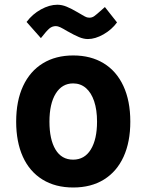

<svg xmlns="http://www.w3.org/2000/svg" viewBox="-20 -800 640 831"><path d="M50 -273.5Q50 -363.5 80 -427.8Q110 -492 165.5 -526Q221 -560 297 -560Q373 -560 428.5 -526.2Q484 -492.5 514 -428Q544 -363.5 544 -273.5Q544 -185.5 514.8 -121.5Q485.5 -57.5 430 -23Q374.5 11.5 297 11.5Q219.5 11.5 163.8 -23Q108 -57.5 79 -121.5Q50 -185.5 50 -273.5ZM400 -273.5Q400 -324.5 387.5 -361.8Q375 -399 351.8 -419Q328.5 -439 296.5 -439Q248.5 -439 221.2 -395Q194 -351 194 -273.5Q194 -196.5 220.2 -152.8Q246.5 -109 296.5 -109Q346 -109 373 -153Q400 -197 400 -273.5ZM271.5 -665Q251.5 -677 240.8 -682Q230 -687 222 -687Q206 -687 193.8 -676.8Q181.5 -666.5 157 -635L95 -705Q120.5 -739 157.2 -759.2Q194 -779.5 228 -779.5Q248 -779.5 268.2 -771.2Q288.5 -763 316.5 -746.5L334.5 -736Q347 -728.5 353.2 -726Q359.5 -723.5 367.5 -723.5Q378 -723.5 387 -729.5Q396 -735.5 421 -758L434 -769.5L486.5 -703Q463.5 -671.5 427.8 -651.2Q392 -631 360.5 -631Q342 -631 321.8 -639.5Q301.5 -648 271.5 -665Z"/></svg>

Font: JuliaMono ExtraBold
Style: Regular
Weight: 800
Monospace: yes
Designer: cormullion
Foundry: corm
Version: Version 0.055; ttfautohint (v1.8.4)